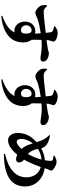

<svg xmlns="http://www.w3.org/2000/svg" viewBox="1037 -1893 936 3050"><g transform="rotate(90 1505.0 -368.0)"><path d="M397.9 -761.2 397 -772Q451.2 -815.9 498 -815.9Q530.8 -815.9 563.5 -807.6Q596.2 -799.3 618.2 -783.9Q640.1 -768.6 640.1 -751Q640.1 -734.9 630.1 -709.2Q620.1 -683.6 619.1 -673.8Q617.2 -658.2 617.2 -639.2Q670.9 -646 710.7 -652.3Q750.5 -658.7 769 -662.8Q787.6 -667 798.6 -670.4Q809.6 -673.8 813.7 -675.3Q817.9 -676.8 820.8 -676.8Q853 -676.8 884 -666.5Q915 -656.2 936.5 -635.5Q958 -614.7 958 -588.9Q958 -560.1 943.4 -551.5Q928.7 -543 897 -543Q884.8 -543 825 -553Q765.1 -563 702.1 -563Q658.2 -563 613.8 -559.1Q610.4 -475.6 611.8 -402.8Q653.8 -352.1 653.8 -266.1Q653.8 -201.7 632.6 -147.9Q611.3 -94.2 573.7 -55.4Q536.1 -16.6 482.9 12Q429.7 40.5 367.9 56.9Q306.2 73.2 234.9 80.1L229 64Q442.4 -10.3 495.1 -131.8Q445.8 -122.1 405.8 -143.8Q365.7 -165.5 344.5 -207Q323.2 -248.5 323.2 -298.8Q323.2 -369.6 366.7 -415.3Q410.2 -460.9 473.1 -460.9Q495.1 -460.9 515.1 -458Q511.2 -507.3 508.8 -546.9Q381.3 -528.8 292 -501Q274.9 -495.6 240 -478.8Q205.1 -461.9 183.1 -461.9Q151.4 -461.9 112.3 -496.1Q73.2 -530.3 64.9 -564.9Q58.1 -594.7 62 -643.1L75.2 -648.9Q106.9 -614.7 123.3 -604.7Q139.6 -594.7 166 -594.2Q214.8 -592.3 502 -626Q498 -672.4 492.2 -708Q489.7 -720.2 484.9 -726.6Q480 -732.9 467.8 -738.8Q440.9 -752 397.9 -761.2ZM457 -233.9Q489.7 -233.9 502 -254.4Q514.2 -274.9 514.2 -316.9Q514.2 -353.5 502 -377.7Q489.7 -401.9 460.9 -401.9Q426.8 -401.9 404.3 -376.7Q381.8 -351.6 381.8 -312Q381.8 -281.2 402.8 -257.6Q423.8 -233.9 457 -233.9Z M1407.7 -761.2 1406.7 -772Q1460.9 -815.9 1507.8 -815.9Q1540.5 -815.9 1573.2 -807.6Q1606 -799.3 1627.9 -783.9Q1649.9 -768.6 1649.9 -751Q1649.9 -734.9 1639.9 -709.2Q1629.9 -683.6 1628.9 -673.8Q1627 -658.2 1627 -639.2Q1680.7 -646 1720.5 -652.3Q1760.3 -658.7 1778.8 -662.8Q1797.4 -667 1808.3 -670.4Q1819.3 -673.8 1823.5 -675.3Q1827.6 -676.8 1830.6 -676.8Q1862.8 -676.8 1893.8 -666.5Q1924.8 -656.2 1946.3 -635.5Q1967.8 -614.7 1967.8 -588.9Q1967.8 -560.1 1953.1 -551.5Q1938.5 -543 1906.7 -543Q1894.5 -543 1834.7 -553Q1774.9 -563 1711.9 -563Q1668 -563 1623.5 -559.1Q1620.1 -475.6 1621.6 -402.8Q1663.6 -352.1 1663.6 -266.1Q1663.6 -201.7 1642.3 -147.9Q1621.1 -94.2 1583.5 -55.4Q1545.9 -16.6 1492.7 12Q1439.5 40.5 1377.7 56.9Q1315.9 73.2 1244.6 80.1L1238.8 64Q1452.1 -10.3 1504.9 -131.8Q1455.6 -122.1 1415.5 -143.8Q1375.5 -165.5 1354.2 -207Q1333 -248.5 1333 -298.8Q1333 -369.6 1376.5 -415.3Q1419.9 -460.9 1482.9 -460.9Q1504.9 -460.9 1524.9 -458Q1521 -507.3 1518.6 -546.9Q1391.1 -528.8 1301.8 -501Q1284.7 -495.6 1249.8 -478.8Q1214.8 -461.9 1192.9 -461.9Q1161.1 -461.9 1122.1 -496.1Q1083 -530.3 1074.7 -564.9Q1067.9 -594.7 1071.8 -643.1L1085 -648.9Q1116.7 -614.7 1133.1 -604.7Q1149.4 -594.7 1175.8 -594.2Q1224.6 -592.3 1511.7 -626Q1507.8 -672.4 1502 -708Q1499.5 -720.2 1494.6 -726.6Q1489.7 -732.9 1477.5 -738.8Q1450.7 -752 1407.7 -761.2ZM1466.8 -233.9Q1499.5 -233.9 1511.7 -254.4Q1523.9 -274.9 1523.9 -316.9Q1523.9 -353.5 1511.7 -377.7Q1499.5 -401.9 1470.7 -401.9Q1436.5 -401.9 1414.1 -376.7Q1391.6 -351.6 1391.6 -312Q1391.6 -281.2 1412.6 -257.6Q1433.6 -233.9 1466.8 -233.9Z M2661.6 -641.1 2652.8 -609.9Q2783.7 -588.9 2862.8 -503.9Q2941.9 -418.9 2941.9 -299.8Q2941.9 -220.7 2913.6 -160.4Q2885.3 -100.1 2824.7 -55.7Q2764.2 -11.2 2664.3 12.9Q2564.5 37.1 2426.8 39.1L2423.8 21Q2796.9 -64.9 2796.9 -321.8Q2796.9 -356.9 2788.1 -390.1Q2779.3 -423.3 2761 -454.8Q2742.7 -486.3 2710 -511Q2677.2 -535.6 2633.8 -547.9Q2608.4 -473.6 2554.7 -355Q2537.6 -316.4 2515.6 -282.2Q2560.5 -249.5 2560.5 -200.2Q2560.5 -178.2 2545.2 -166.5Q2529.8 -154.8 2502.9 -154.8Q2479 -154.8 2438 -173.8Q2415.5 -146.5 2391.4 -122.8Q2367.2 -99.1 2337.4 -76.7Q2307.6 -54.2 2274.4 -41Q2241.2 -27.8 2209 -27.8Q2169.9 -27.8 2142.6 -51.3Q2115.2 -74.7 2103.5 -108.9Q2091.8 -143.1 2091.8 -183.1Q2091.8 -226.6 2101.8 -267.3Q2111.8 -308.1 2125.7 -337.4Q2139.6 -366.7 2161.4 -396.5Q2183.1 -426.3 2199.2 -443.6Q2215.3 -460.9 2237.8 -481.9Q2212.9 -560.5 2194.8 -594.7Q2176.8 -628.9 2125 -687L2129.9 -694.8Q2308.6 -664.6 2333 -562L2335 -554.2Q2422.4 -603 2525.9 -613.8Q2535.6 -669.4 2535.6 -706.1Q2535.6 -721.7 2529.8 -729Q2523.9 -736.3 2511.7 -740.2Q2492.2 -746.6 2454.6 -750L2452.6 -763.2Q2507.3 -798.8 2551.8 -798.8Q2570.8 -798.8 2602.8 -786.9Q2634.8 -774.9 2662.4 -753.7Q2689.9 -732.4 2689.9 -711.9Q2689.9 -699.7 2678 -679Q2666 -658.2 2661.6 -641.1ZM2514.6 -559.1Q2421.4 -552.7 2344.7 -502Q2365.7 -398.4 2424.8 -341.8Q2486.3 -449.2 2514.6 -559.1ZM2231.9 -165Q2274.9 -165 2346.7 -242.2Q2314.5 -276.4 2295.7 -317.9Q2276.9 -359.4 2257.8 -420.9Q2222.2 -375.5 2204.3 -326.9Q2186.5 -278.3 2186.5 -238.8Q2186.5 -204.6 2199.7 -184.8Q2212.9 -165 2231.9 -165Z"/></g></svg>

Font: Noto Serif JP Black
Style: Regular
Weight: 900
Designer: Ryoko NISHIZUKA  (kana & ideographs); Frank Grießhammer (Latin, Greek & Cyrillic); Wenlong ZHANG  (bopomofo); Sandoll Co
Foundry: Adobe Systems Incorporated
Version: Version 1.001;PS 1.001;hotconv 16.6.54;makeotf.lib2.5.65590